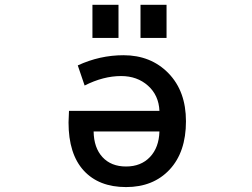

<svg xmlns="http://www.w3.org/2000/svg" viewBox="-20 -761 1040 792"><path d="M637.7 -303.7Q634.8 -368.2 590.3 -407.7Q545.9 -447.3 479.5 -447.3Q406.2 -447.3 329.1 -408.2L300.8 -491.2Q391.6 -533.2 489.3 -533.2Q602.5 -533.2 674.8 -459Q747.1 -384.8 747.1 -260.7Q747.1 -133.8 679.7 -61.5Q612.3 10.7 500 10.7Q387.7 10.7 325.2 -57.6Q262.7 -126 262.7 -255.9Q262.7 -270.5 264.6 -303.7ZM637.7 -218.8H366.2Q367.2 -151.4 402.8 -112.8Q438.5 -74.2 500 -74.2Q561.5 -74.2 598.6 -113.3Q635.7 -152.3 637.7 -218.8ZM361.3 -604.5V-741.2H468.8V-604.5ZM559.6 -604.5V-741.2H667V-604.5Z"/></svg>

Font: Gen Shin Gothic Monospace Medium
Style: Regular
Weight: 500
Designer: [Source Han Sans]
Ryoko NISHIZUKA  (kana & ideographs); Paul D. Hunt (Latin, Greek & Cyrillic); Wenlong ZHANG  (bopomofo
Version: Version 1.002.20150607